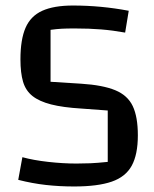

<svg xmlns="http://www.w3.org/2000/svg" viewBox="-20 -660 559 695"><path d="M61 -91Q101 -80 154.5 -74Q208 -68 257 -68Q282 -68 306.5 -69Q331 -70 370 -74V-260L275 -267Q208 -271 165 -282Q122 -293 97.5 -312.5Q73 -332 63.5 -364Q54 -396 54 -445Q54 -517 72.5 -559.5Q91 -602 133 -621Q175 -640 244 -640Q346 -640 446 -621L433 -542Q389 -550 346 -553.5Q303 -557 250 -557Q221 -557 203 -556Q185 -555 163 -552V-364L274 -357Q352 -352 397 -333.5Q442 -315 460.5 -276Q479 -237 479 -170Q479 -101 457 -60.5Q435 -20 384.5 -2.5Q334 15 248 15Q195 15 146 9.5Q97 4 46 -9Z"/></svg>

Font: Changa ExtraLight
Style: Regular
Weight: 400
Version: Version 3.002; ttfautohint (v1.8.2)